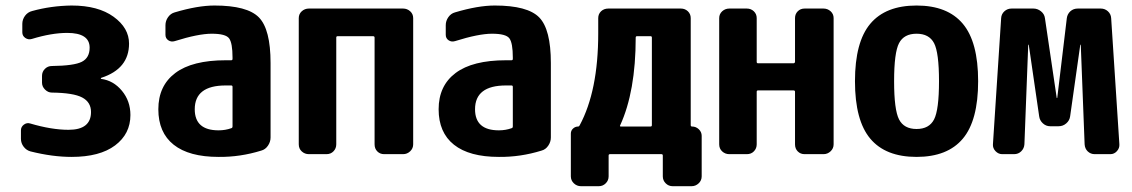

<svg xmlns="http://www.w3.org/2000/svg" viewBox="-20 -550 4040 685"><path d="M340.8 -268.6Q384.8 -262.7 415 -226.1Q445.3 -189.5 445.3 -139.6Q445.3 -72.3 390.6 -31.2Q335.9 9.8 235.4 9.8Q167 9.8 88.9 -9.8Q74.2 -13.7 64.5 -26.4Q54.7 -39.1 54.7 -54.7V-85Q54.7 -97.7 65.4 -105.5Q76.2 -113.3 87.9 -109.4Q164.1 -86.9 224.6 -86.9Q304.7 -86.9 304.7 -150.4Q304.7 -185.5 273.4 -202.1Q242.2 -218.8 165 -219.7Q151.4 -219.7 140.6 -230.5Q129.9 -241.2 129.9 -254.9V-279.3Q129.9 -293.9 140.1 -304.2Q150.4 -314.5 165 -314.5Q244.1 -315.4 272 -329.6Q299.8 -343.8 299.8 -379.9Q299.8 -432.6 219.7 -432.6Q164.1 -432.6 93.8 -411.1Q81.1 -407.2 70.3 -414.6Q59.6 -421.9 59.6 -434.6V-464.8Q59.6 -480.5 69.3 -493.7Q79.1 -506.8 94.7 -510.7Q162.1 -529.3 235.4 -530.3Q330.1 -530.3 385.3 -490.2Q440.4 -450.2 440.4 -394.5Q440.4 -304.7 341.8 -272.5Q339.8 -272.5 339.8 -269.5Q339.8 -268.6 340.8 -268.6Z M809.6 -99.6V-240.2Q809.6 -245.1 804.7 -245.1H785.2Q674.8 -245.1 674.8 -160.2Q674.8 -85 759.8 -85Q784.2 -85 805.7 -92.8Q809.6 -93.8 809.6 -99.6ZM745.1 -530.3Q862.3 -530.3 903.8 -487.8Q945.3 -445.3 945.3 -325.2V-59.6Q945.3 -43.9 936 -30.3Q926.8 -16.6 912.1 -12.7Q836.9 10.7 759.8 9.8Q654.3 9.8 599.6 -33.7Q544.9 -77.1 544.9 -160.2Q544.9 -244.1 605.5 -289.6Q666 -335 785.2 -335H804.7Q809.6 -335 809.6 -339.8V-344.7Q809.6 -396.5 797.4 -413.1Q785.2 -429.7 735.4 -429.7Q687.5 -429.7 603.5 -403.3Q590.8 -399.4 580.6 -406.2Q570.3 -413.1 570.3 -425.8V-460Q570.3 -475.6 579.6 -488.8Q588.9 -502 603.5 -505.9Q685.5 -530.3 745.1 -530.3Z M1418 -519.5Q1432.6 -519.5 1443.4 -509.8Q1454.1 -500 1454.1 -485.4V-35.2Q1454.1 -20.5 1443.4 -10.3Q1432.6 0 1418 0H1350.6Q1335.9 0 1326.2 -9.8Q1316.4 -19.5 1316.4 -35.2V-416Q1316.4 -420.9 1310.5 -420.9H1184.6Q1179.7 -420.9 1179.7 -416V-35.2Q1179.7 -20.5 1169.9 -10.3Q1160.2 0 1144.5 0H1082Q1067.4 0 1056.6 -9.8Q1045.9 -19.5 1045.9 -35.2V-485.4Q1045.9 -500 1056.6 -509.8Q1067.4 -519.5 1082 -519.5Z M1809.6 -99.6V-240.2Q1809.6 -245.1 1804.7 -245.1H1785.2Q1674.8 -245.1 1674.8 -160.2Q1674.8 -85 1759.8 -85Q1784.2 -85 1805.7 -92.8Q1809.6 -93.8 1809.6 -99.6ZM1745.1 -530.3Q1862.3 -530.3 1903.8 -487.8Q1945.3 -445.3 1945.3 -325.2V-59.6Q1945.3 -43.9 1936 -30.3Q1926.8 -16.6 1912.1 -12.7Q1836.9 10.7 1759.8 9.8Q1654.3 9.8 1599.6 -33.7Q1544.9 -77.1 1544.9 -160.2Q1544.9 -244.1 1605.5 -289.6Q1666 -335 1785.2 -335H1804.7Q1809.6 -335 1809.6 -339.8V-344.7Q1809.6 -396.5 1797.4 -413.1Q1785.2 -429.7 1735.4 -429.7Q1687.5 -429.7 1603.5 -403.3Q1590.8 -399.4 1580.6 -406.2Q1570.3 -413.1 1570.3 -425.8V-460Q1570.3 -475.6 1579.6 -488.8Q1588.9 -502 1603.5 -505.9Q1685.5 -530.3 1745.1 -530.3Z M2305.7 -103.5V-416Q2305.7 -420.9 2300.8 -420.9H2252.9Q2248 -420.9 2248 -416Q2248 -223.6 2192.4 -102.5Q2190.4 -98.6 2195.3 -98.6H2300.8Q2305.7 -98.6 2305.7 -103.5ZM2449.2 -98.6Q2462.9 -98.6 2473.1 -88.9Q2483.4 -79.1 2483.4 -65.4V79.1Q2483.4 93.8 2472.7 104Q2461.9 114.3 2447.3 114.3H2379.9Q2365.2 114.3 2355 104Q2344.7 93.8 2344.7 79.1V4.9Q2344.7 0 2339.8 0H2156.2Q2151.4 0 2151.4 4.9V79.1Q2151.4 93.8 2141.1 104Q2130.9 114.3 2116.2 114.3H2052.7Q2038.1 114.3 2027.3 104Q2016.6 93.8 2016.6 79.1V-73.2Q2016.6 -84 2024.4 -91.3Q2032.2 -98.6 2043 -98.6Q2045.9 -98.6 2047.9 -102.5Q2114.3 -225.6 2114.3 -430.7V-485.4Q2114.3 -500 2124.5 -509.8Q2134.8 -519.5 2150.4 -519.5H2409.2Q2423.8 -519.5 2434.1 -509.8Q2444.3 -500 2444.3 -485.4V-103.5Q2444.3 -98.6 2449.2 -98.6Z M2918 -519.5Q2932.6 -519.5 2943.4 -509.8Q2954.1 -500 2954.1 -485.4V-35.2Q2954.1 -20.5 2943.4 -10.3Q2932.6 0 2918 0H2850.6Q2835.9 0 2826.2 -9.8Q2816.4 -19.5 2816.4 -35.2V-222.7Q2816.4 -227.5 2810.5 -227.5H2684.6Q2679.7 -227.5 2679.7 -222.7V-35.2Q2679.7 -20.5 2669.9 -10.3Q2660.2 0 2644.5 0H2582Q2567.4 0 2556.6 -9.8Q2545.9 -19.5 2545.9 -35.2V-485.4Q2545.9 -500 2556.6 -509.8Q2567.4 -519.5 2582 -519.5H2644.5Q2659.2 -519.5 2669.4 -509.8Q2679.7 -500 2679.7 -485.4V-329.1Q2679.7 -324.2 2684.6 -324.2H2810.5Q2815.4 -324.2 2816.4 -329.1V-485.4Q2816.4 -500 2826.2 -509.8Q2835.9 -519.5 2850.6 -519.5Z M3187.5 -124Q3205.1 -89.8 3250 -89.8Q3294.9 -89.8 3312.5 -124Q3330.1 -158.2 3330.1 -260.3Q3330.1 -362.3 3312.5 -396Q3294.9 -429.7 3250 -429.7Q3205.1 -429.7 3187.5 -396Q3169.9 -362.3 3169.9 -260.3Q3169.9 -158.2 3187.5 -124ZM3085 -465.3Q3139.6 -530.3 3250 -530.3Q3360.4 -530.3 3415 -465.3Q3469.7 -400.4 3469.7 -260.3Q3469.7 -120.1 3415 -55.2Q3360.4 9.8 3250 9.8Q3139.6 9.8 3085 -55.2Q3030.3 -120.1 3030.3 -260.3Q3030.3 -400.4 3085 -465.3Z M3907.2 -519.5Q3921.9 -519.5 3932.6 -509.8Q3943.4 -500 3944.3 -485.4L3973.6 -35.2Q3974.6 -21.5 3964.8 -10.7Q3955.1 0 3941.4 0H3885.7Q3871.1 0 3860.8 -9.8Q3850.6 -19.5 3849.6 -35.2L3835.9 -389.6Q3835.9 -390.6 3835 -390.6Q3834 -390.6 3834 -389.6L3797.9 -134.8Q3795.9 -120.1 3784.2 -109.9Q3772.5 -99.6 3756.8 -99.6H3726.6Q3711.9 -99.6 3700.7 -109.9Q3689.5 -120.1 3687.5 -134.8L3650.4 -389.6Q3650.4 -390.6 3649.4 -390.6Q3648.4 -390.6 3648.4 -389.6L3634.8 -35.2Q3633.8 -20.5 3623.5 -10.3Q3613.3 0 3597.7 0H3555.7Q3542 0 3531.7 -10.7Q3521.5 -21.5 3522.5 -35.2L3551.8 -485.4Q3552.7 -500 3563.5 -509.8Q3574.2 -519.5 3588.9 -519.5H3667Q3681.6 -519.5 3693.8 -509.8Q3706.1 -500 3708 -485.4L3750 -201.2Q3750 -200.2 3751 -200.2Q3752 -200.2 3752 -201.2L3786.1 -485.4Q3788.1 -500 3798.8 -509.8Q3809.6 -519.5 3825.2 -519.5Z"/></svg>

Font: Rounded-L Mgen+ 1mn bold
Style: Bold
Weight: 700
Designer: [Source Han Sans]
Ryoko NISHIZUKA  (kana & ideographs); Paul D. Hunt (Latin, Greek & Cyrillic); Wenlong ZHANG  (bopomofo
Version: Version 1.059.20150602